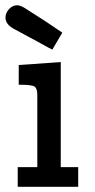

<svg xmlns="http://www.w3.org/2000/svg" viewBox="-20 -716 365 736"><path d="M1 -647.9Q1 -666 14.4 -680.9Q27.8 -695.8 45.9 -695.8Q57.1 -695.8 73 -686.3Q88.9 -676.8 149.9 -637.2Q191.9 -609.4 218.8 -590.8L180.7 -525.9Q175.8 -527.8 164.8 -533.9Q153.8 -540 120.8 -558.1Q87.9 -576.2 39.1 -602.1Q1 -621.1 1 -647.9ZM47.9 0V-75.2H123V-352.1Q123 -377 112.5 -384Q102.1 -391.1 60.1 -391.1H51.8V-466.8L212.9 -478V-75.2H279.8V0Z"/></svg>

Font: CMU Concrete
Style: Bold
Weight: 700
Version: Version 0.7.0